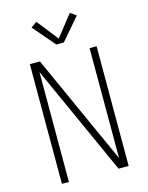

<svg xmlns="http://www.w3.org/2000/svg" viewBox="-140 -1054 879 1139"><g transform="rotate(-15 300.0 -484.0)"><path d="M95 0V-735H157L462 -60V-735H505V0H443L138 -675V0ZM277 -807 161 -942 197 -968 300 -837 403 -968 439 -942 323 -807Z"/></g></svg>

Font: Zed Sans Extralight Extended
Style: Regular
Weight: 200
Width: 7
Designer: Belleve Invis
Foundry: Belleve Invis
Version: Version 1.0.0; ttfautohint (v1.8.4)